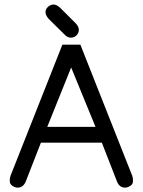

<svg xmlns="http://www.w3.org/2000/svg" viewBox="-20 -820 636 855"><path d="M317.4 -715.8Q331.1 -701.2 331.1 -687.5Q331.1 -673.8 321.3 -663.1Q310.5 -652.3 294.9 -652.3Q279.3 -652.3 264.6 -668.9L197.3 -735.4Q182.6 -752 182.6 -765.6Q182.6 -779.3 193.8 -789.6Q205.1 -799.8 218.8 -799.8Q232.4 -799.8 249 -784.2ZM337.9 -621.1 569.3 -36.1Q572.3 -27.3 572.3 -13.7Q572.3 0 560.1 7.8Q547.9 15.6 537.1 15.6Q511.7 15.6 501 -11.7L433.6 -184.6H162.1L94.7 -11.7Q83 15.6 58.6 15.6Q47.9 15.6 35.6 7.8Q23.4 0 23.4 -13.7Q23.4 -27.3 26.4 -36.1L257.8 -621.1ZM190.4 -254.9H405.3L296.9 -519.5Z"/></svg>

Font: Jura
Style: DemiBold
Weight: 600
Version: Version 2.5